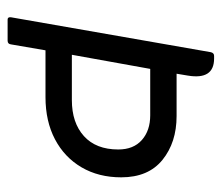

<svg xmlns="http://www.w3.org/2000/svg" viewBox="-60 -536 596 517"><g transform="rotate(90 238.5 -278.0)"><path d="M116 -102 100 -9Q99 0 90 0H33Q26 0 27 -9L121 -547Q123 -556 131 -556H138Q196 -556 184 -485L179 -455H293Q364 -455 411 -417Q458 -379 458 -306Q458 -245 431 -199Q404 -153 355.5 -127.5Q307 -102 242 -102ZM128 -173H250Q311 -173 347 -205.5Q383 -238 383 -298Q383 -339 357.5 -361.5Q332 -384 291 -384H166Z"/></g></svg>

Font: Zain
Style: Italic
Weight: 400
Italic angle: -10°
Designer: Zain,Boutros
Foundry: Mobile Telecommunications Company (Zain), 2024
Version: Version 1.51; ttfautohint (v1.8.4)